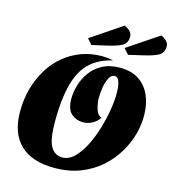

<svg xmlns="http://www.w3.org/2000/svg" viewBox="-132 -1021 1039 1152"><g transform="rotate(15 387.5 -445.0)"><path d="M310 22Q173 22 99.5 -47.5Q26 -117 26 -253Q26 -328 44.5 -395Q63 -462 97 -518Q131 -574 179 -614.5Q227 -655 287 -677.5Q347 -700 416 -700Q432 -700 449 -698.5Q466 -697 485 -692Q433 -680 393 -657Q353 -634 324.5 -598Q296 -562 278.5 -511.5Q261 -461 252.5 -395.5Q244 -330 244 -248Q244 -136 269.5 -93.5Q295 -51 341 -51Q381 -51 415 -84Q449 -117 476 -170.5Q503 -224 521.5 -286.5Q540 -349 549.5 -409Q559 -469 558 -514Q557 -553 548.5 -579Q540 -605 520 -605Q500 -605 486.5 -580.5Q473 -556 467 -520Q461 -484 461 -448Q463 -412 473.5 -380.5Q484 -349 508 -342Q490 -315 462.5 -301Q435 -287 407 -287Q365 -287 334.5 -313Q304 -339 303 -404Q303 -444 315.5 -488.5Q328 -533 356 -572.5Q384 -612 429.5 -636.5Q475 -661 539 -661Q610 -661 656.5 -630Q703 -599 726.5 -546Q750 -493 751 -427Q753 -369 736.5 -307Q720 -245 685 -186.5Q650 -128 597 -81Q544 -34 472.5 -6Q401 22 310 22ZM336 -748 306 -782 499 -912Q521 -903 534.5 -888.5Q548 -874 548 -856Q548 -816 519 -799.5Q490 -783 428 -769ZM564 -748 533 -782 727 -912Q748 -903 761.5 -888.5Q775 -874 775 -857Q775 -817 745.5 -800Q716 -783 654 -769Z"/></g></svg>

Font: Sansita Swashed Light Black
Style: Regular
Weight: 900
Version: Version 1.003